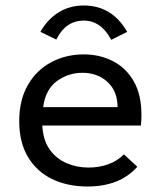

<svg xmlns="http://www.w3.org/2000/svg" viewBox="-20 -669 590 699"><path d="M299 10Q225 10 169 -17.5Q113 -45 81.5 -98Q50 -151 50 -228Q50 -305 81.5 -359.5Q113 -414 166.5 -442.5Q220 -471 285 -471Q343 -471 391 -446.5Q439 -422 467 -373Q495 -324 495 -250Q495 -241 494.5 -231Q494 -221 493 -212H134Q137 -158 161 -124.5Q185 -91 222.5 -75Q260 -59 302 -59Q340 -59 373 -70.5Q406 -82 431 -107L480 -62Q447 -25 401.5 -7.5Q356 10 299 10ZM137 -279H408Q408 -337 371.5 -370.5Q335 -404 280 -404Q229 -404 187.5 -374Q146 -344 137 -279ZM185 -525 127 -553Q153 -599 193.5 -624Q234 -649 285 -649Q388 -649 443 -553L385 -524Q348 -594 285 -594Q219 -594 185 -525Z"/></svg>

Font: Inconsolata SemiExpanded Medium
Style: Regular
Weight: 500
Width: 6
Monospace: yes
Designer: Raph Levien, Cyreal, Brenton Simpson
Foundry: Raph Levien, Cyreal, Google
Version: Version 3.001; ttfautohint (v1.8.2.53-6de2)